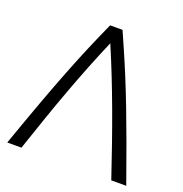

<svg xmlns="http://www.w3.org/2000/svg" viewBox="-125 -804 875 916"><g transform="rotate(20 312.0 -346.5)"><path d="M82 0C162 -238 227 -420 310 -613C393 -418 458 -238 538 0H614C511 -292 449 -451 383 -602L343 -693H280C197 -509 133 -350 10 0Z"/></g></svg>

Font: Repo Light
Style: Regular
Weight: 300
Designer: Stefan Peev
Foundry: Context Ltd
Version: Version 001.502